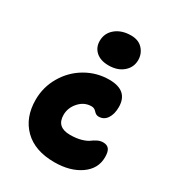

<svg xmlns="http://www.w3.org/2000/svg" viewBox="-169 -823 832 907"><g transform="rotate(30 246.5 -369.0)"><path d="M257.8 -543Q213.9 -543 189 -565.2Q164.1 -587.4 164.1 -623Q164.1 -665.5 196.8 -692.4Q229.5 -719.2 280.8 -719.2Q321.8 -719.2 344.5 -694.1Q367.2 -668.9 367.2 -634.8Q367.2 -595.2 336.9 -569.1Q306.6 -543 257.8 -543ZM264.2 -19Q157.7 -19 99.4 -76.9Q41 -134.8 41 -231Q41 -300.3 75.9 -359.6Q110.8 -418.9 169.4 -452.9Q228 -486.8 295.9 -486.8Q398.9 -486.8 398.9 -396Q398.9 -358.4 382.8 -334.2Q366.7 -310.1 337.9 -310.1Q323.7 -310.1 312.5 -323Q301.3 -335.9 286.1 -335.9Q246.6 -335.9 218.8 -304.9Q190.9 -273.9 190.9 -234.9Q190.9 -168 264.2 -168Q298.8 -168 324.5 -175.5Q350.1 -183.1 361.6 -191.9Q373 -200.7 387.9 -208.3Q402.8 -215.8 418.9 -215.8Q440.4 -215.8 450.7 -202.6Q460.9 -189.5 460.9 -159.2Q460.9 -96.2 405.5 -57.6Q350.1 -19 264.2 -19Z"/></g></svg>

Font: Shantell Sans Irregular
Style: Bold
Weight: 700
Designer: Stephen Nixon, Anya Danilova, Shantell Martin
Foundry: Arrow Type
Version: Version 1.006;[9816181b4]